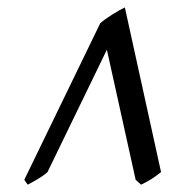

<svg xmlns="http://www.w3.org/2000/svg" viewBox="-20 -777 498 521"><path d="M417 -310.1Q393.1 -290 362.8 -275.9L348.1 -289.1L270 -642.1L108.9 -310.1Q98.1 -300.3 81.5 -290.5Q64.9 -280.8 55.2 -275.9L45.9 -289.1L252 -713.9Q264.6 -725.1 284.9 -737.8Q305.2 -750.5 318.8 -756.8Z"/></svg>

Font: Gentium Book Plus
Style: Italic
Weight: 400
Italic angle: -8°
Designer: Victor Gaultney, Annie Olsen, Iska Routamaa, Becca Hirsbrunner
Foundry: SIL International
Version: Version 6.101